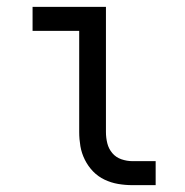

<svg xmlns="http://www.w3.org/2000/svg" viewBox="-20 -540 540 560"><path d="M366 0Q345 0 324.5 -3.5Q304 -7 285 -16Q266 -25 251.5 -40Q237 -55 227.5 -74Q218 -93 214.5 -113.5Q211 -134 211 -155V-450H75V-520H289V-155Q289 -138 293 -122Q297 -106 307.5 -93.5Q318 -81 334 -75.5Q350 -70 366 -70H434V0Z"/></svg>

Font: Iosevka Curly Slab
Style: Regular
Weight: 400
Monospace: yes
Designer: Belleve Invis
Foundry: Belleve Invis
Version: Version 22.1.2; ttfautohint (v1.8.4)